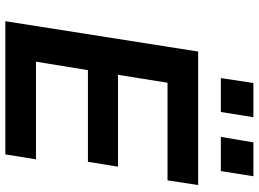

<svg xmlns="http://www.w3.org/2000/svg" viewBox="-142 -804 947 702"><g transform="rotate(90 331.0 -453.5)"><path d="M58 0 169 -705H657L640 -593H283L254 -412H590L572 -302H237L206 -112H563L545 0ZM481 -788 501 -907H625L606 -788ZM266 -788 284 -907H409L390 -788Z"/></g></svg>

Font: Nunito Sans 7pt
Style: Bold Italic
Weight: 700
Italic angle: -9°
Version: Version 3.101;gftools[0.9.27]